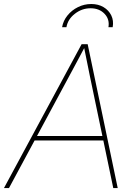

<svg xmlns="http://www.w3.org/2000/svg" viewBox="-44 -951 679 971"><path d="M-23.9 0 368.7 -727.5H399.4L551.3 0H528.8L411.1 -563.5Q403.3 -602.5 395.3 -641.6Q387.2 -680.7 379.4 -719.7H388.2Q367.2 -680.7 346.7 -641.6Q326.2 -602.5 304.7 -563.5L1.5 0ZM123 -240.7 127 -263.2H487.3L483.4 -240.7ZM417.5 -930.7Q453.1 -930.7 479.5 -915Q505.9 -899.4 518.8 -873Q531.7 -846.7 525.9 -813.5H504.4Q511.2 -853.5 484.6 -881.3Q458 -909.2 414.1 -909.2Q370.1 -909.2 334.5 -881.3Q298.8 -853.5 292 -813.5H270Q275.9 -846.7 297.4 -873Q318.8 -899.4 350.3 -915Q381.8 -930.7 417.5 -930.7Z"/></svg>

Font: Inter 24pt Thin
Style: Italic
Weight: 250
Italic angle: -9.3988°
Version: Version 4.001;git-66647c0bb